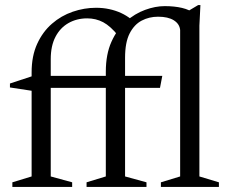

<svg xmlns="http://www.w3.org/2000/svg" viewBox="-20 -733 894 753"><path d="M470.5 -41 554.5 -18V0H319.5V-18L395 -41V-451.5Q395 -520 417 -569Q439 -618 473.8 -648.8Q508.5 -679.5 548.8 -694.2Q589 -709 626 -709Q664 -709 693.8 -702Q723.5 -695 744.5 -679L696.5 -677L757 -713H766L762 -632.5V-41L838.5 -18V0H611V-18L686.5 -41V-615.5Q684 -639.5 661.5 -653.5Q639 -667.5 600 -667.5Q565 -667.5 535.8 -652.2Q506.5 -637 488.5 -602Q470.5 -567 470.5 -506.5ZM263 0H28.5V-18L104 -41V-449Q104 -513.5 125.8 -561Q147.5 -608.5 183.8 -640Q220 -671.5 265.2 -687Q310.5 -702.5 356.5 -702.5Q384 -702.5 408.5 -697.2Q433 -692 454.8 -682Q476.5 -672 496 -656.5L444 -592.5Q413.5 -630.5 384.8 -645.8Q356 -661 322 -661Q281 -661 248.5 -642.5Q216 -624 197.5 -588.5Q179 -553 179 -501V-41L263 -18ZM616.5 -435.5 607.5 -388.5H124.5L104.5 -377L19 -390V-405.5L111.5 -436L135 -435.5Z"/></svg>

Font: Newsreader 24pt
Style: Regular
Weight: 400
Designer: Hugues Gentile
Foundry: Production Type
Version: Version 1.003